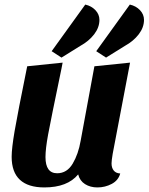

<svg xmlns="http://www.w3.org/2000/svg" viewBox="-20 -800 650 840"><path d="M468 -85Q468 -66 477.5 -54Q487 -42 506 -41Q498 -11 469 4.5Q440 20 406 20Q375 20 352 5.5Q329 -9 322 -37Q275 20 174 20Q103 20 67 -13.5Q31 -47 31 -114Q31 -151 44 -227Q57 -303 99 -510L254 -526Q250 -507 249 -500Q202 -274 190.5 -211.5Q179 -149 179 -113Q179 -42 230 -42Q273 -42 298 -84Q323 -126 333 -185L393 -510L549 -526L473 -127Q468 -97 468 -85ZM415 -713Q415 -680 392 -650Q369 -620 331 -599L249 -548L206 -576L353 -780Q380 -774 397.5 -755.5Q415 -737 415 -713ZM610 -713Q610 -680 587 -650Q564 -620 526 -599L444 -548L401 -576L548 -780Q575 -774 592.5 -755.5Q610 -737 610 -713Z"/></svg>

Font: Sansita
Style: Bold Italic
Weight: 700
Italic angle: -11°
Designer: Pablo Cosgaya
Foundry: Omnibus-Type
Version: Version 1.006